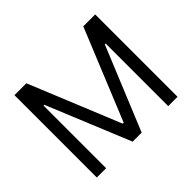

<svg xmlns="http://www.w3.org/2000/svg" viewBox="-155 -963 1199 1199"><g transform="rotate(-45 444.5 -363.5)"><path d="M88.1 -727.3H193.2L440.3 -123.6H448.9L696 -727.3H801.1V0H718.8V-552.6H711.6L484.4 0H404.8L177.6 -552.6H170.5V0H88.1Z"/></g></svg>

Font: Inter P
Style: Regular
Weight: 400
Designer: Rasmus Andersson
Foundry: rsms
Version: Version 3.018;git-588b23468